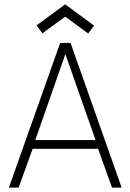

<svg xmlns="http://www.w3.org/2000/svg" viewBox="-20 -856 594 876"><path d="M254.5 -660H302L535 0H491L427.5 -177H129L65 0H20.5ZM141 -217H416L279 -607H277.5ZM173.5 -704 146.5 -740 277.5 -836 409 -739.5 382.5 -703 277.5 -780Z"/></svg>

Font: League Spartan Thin ExtraLight
Style: Regular
Weight: 250
Version: Version 2.002